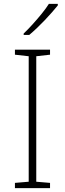

<svg xmlns="http://www.w3.org/2000/svg" viewBox="-20 -970 334 990"><path d="M57 0V-27L128 -33V-680L57 -688V-714H238V-688L167 -680V-33L238 -27V0ZM278 -942Q265 -926 248 -906.5Q231 -887 211 -866Q191 -845 170.5 -825.5Q150 -806 131 -790H102V-797Q123 -817 148 -844.5Q173 -872 196 -900.5Q219 -929 232 -950H278Z"/></svg>

Font: Noto Sans Symbols ExtraLight
Style: Regular
Weight: 250
Version: Version 2.002